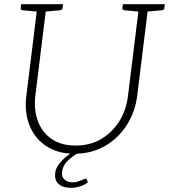

<svg xmlns="http://www.w3.org/2000/svg" viewBox="-20 -726 808 918"><path d="M337 9Q256 9 201 -27.5Q146 -64 121 -127Q96 -190 106 -268L160 -706H203L149 -269Q141 -202 161 -147.5Q181 -93 227 -61.5Q273 -30 341 -30Q411 -30 464 -61.5Q517 -93 550.5 -146.5Q584 -200 592 -268L646 -706H690L636 -268Q626 -190 585.5 -127Q545 -64 481 -27.5Q417 9 337 9ZM173 -706 163 -670 88 -677Q83 -678 80.5 -680.5Q78 -683 79 -688L81 -706ZM282 -706 279 -688Q279 -683 275.5 -680.5Q272 -678 268 -677L190 -670V-706ZM659 -706 649 -670 575 -677Q570 -678 567.5 -680.5Q565 -683 565 -688L568 -706ZM768 -706 766 -688Q766 -683 762.5 -680.5Q759 -678 754 -677L677 -670V-706ZM389 128Q393 128 395 132L400 146Q385 158 363 165Q341 172 318 172Q281 172 260.5 154Q240 136 244 102Q246 80 261 60Q276 40 296 23.5Q316 7 336 -3L356 4Q332 17 306.5 40Q281 63 277 94Q273 119 288.5 132.5Q304 146 329 146Q341 146 354 141.5Q367 137 377 132.5Q387 128 389 128Z"/></svg>

Font: Aleo ExtraLight
Style: Italic
Weight: 250
Italic angle: -7°
Designer: Alessio Laiso
Foundry: Alessio Laiso
Version: Version 2.001;gftools[0.9.29]